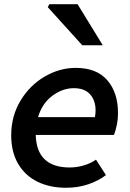

<svg xmlns="http://www.w3.org/2000/svg" viewBox="-20 -875 613 908"><path d="M33 -235Q33 -326 77 -399Q121 -472 191.5 -513Q262 -554 338 -554Q437 -554 487.5 -495.5Q538 -437 538 -341Q538 -311 532 -282.5Q526 -254 519 -237H149Q153 -83 310 -83Q344 -83 377 -93Q410 -103 434 -120L481 -47Q446 -20 397.5 -3.5Q349 13 292 13Q216 13 157.5 -15.5Q99 -44 66 -100Q33 -156 33 -235ZM206 -841 213 -855H347L466 -661H369ZM429 -321Q432 -338 432 -353Q432 -400 406 -429Q380 -458 329 -458Q276 -458 227.5 -422Q179 -386 160 -321Z"/></svg>

Font: Nebula Sans Semibold
Style: Regular
Weight: 600
Italic angle: -9°
Designer: Paul D. Hunt for Adobe (as Source Sans)
Foundry: Nebula Entertainment & Broadcasting LLC
Version: Version 1.010